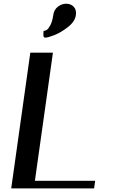

<svg xmlns="http://www.w3.org/2000/svg" viewBox="-20 -1041 623 1061"><path d="M272.5 -750 172.9 -42H505.9L500 0H167H42L47.9 -42L147.5 -750ZM274.4 -958Q278.3 -987.3 299.8 -1003.9Q321.3 -1020.5 345.7 -1020.5Q371.1 -1020.5 387.2 -1003.9Q403.3 -987.3 399.4 -958Q394.5 -921.9 355 -891.1Q315.4 -860.4 279.8 -846.7Q244.1 -833 230.5 -833Q225.6 -833 223.1 -835.4Q220.7 -837.9 220.2 -842.8Q219.7 -847.7 219.7 -851.6Q219.7 -855.5 220.2 -861.8Q220.7 -868.2 220.7 -870.1Q229.5 -870.1 238.8 -876Q248 -881.8 258.8 -902.8Q269.5 -923.8 274.4 -958Z"/></svg>

Font: okolaks
Style: BoldItalic
Weight: 600
Width: 8
Italic angle: -8°
Version: Version 000.6.0